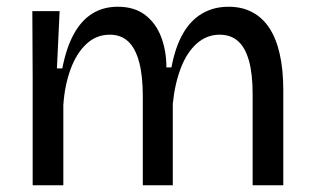

<svg xmlns="http://www.w3.org/2000/svg" viewBox="-20 -550 930 570"><path d="M77 0V-314L76 -517H157L149 -347H165Q177 -409 199.5 -449.5Q222 -490 254.5 -510Q287 -530 330 -530Q379 -530 411 -505.5Q443 -481 458.5 -440Q474 -399 474 -350H489Q500 -409 522.5 -449Q545 -489 579.5 -509.5Q614 -530 659 -530Q698 -530 728.5 -514Q759 -498 779.5 -467Q800 -436 810.5 -389.5Q821 -343 821 -283V0H730V-271Q730 -331 719 -370Q708 -409 686.5 -428Q665 -447 632 -447Q594 -447 564.5 -421Q535 -395 517 -348.5Q499 -302 493 -242V0H404V-263Q404 -325 393 -366Q382 -407 360.5 -427Q339 -447 306 -447Q266 -447 236.5 -419.5Q207 -392 189.5 -344.5Q172 -297 168 -238V0Z"/></svg>

Font: Bricolage Grotesque 20pt
Style: Regular
Weight: 400
Version: Version 1.001;gftools[0.9.33.dev8+g029e19f]